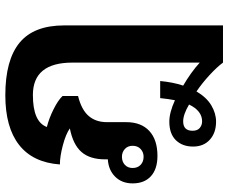

<svg xmlns="http://www.w3.org/2000/svg" viewBox="-88 -512 854 718"><g transform="rotate(-90 339.0 -153.0)"><path d="M244.1 105Q209 105 209 140.1Q209 158.2 219.5 167Q230 175.8 244.1 175.8Q283.7 175.8 307.1 127Q270 105 244.1 105ZM241.2 -107.9Q241.2 -52.2 208.3 -21.7Q175.3 8.8 115.2 8.8Q65.9 8.8 39.1 -15.6Q12.2 -40 12.2 -84Q12.2 -124 37.1 -149.2Q62 -174.3 102.1 -176.8V-187Q102.1 -244.1 129.9 -275.6Q157.7 -307.1 217.8 -318.8Q196.3 -334 154.5 -345Q112.8 -356 83 -356Q90.3 -457 156 -508.5Q221.7 -560.1 341.8 -560.1Q473.6 -560.1 538.3 -506.8Q603 -453.6 603 -339.8V253.9H463.9Q447.3 231.4 417.5 203.9Q387.7 176.3 356 154.8Q333.5 192.9 303.7 210.4Q273.9 228 243.2 228Q201.2 228 175.5 204.6Q149.9 181.2 149.9 142.1Q149.9 102.1 173.8 77.6Q197.8 53.2 243.2 53.2Q276.9 53.2 323.2 74.2Q328.1 49.3 331.1 19H395Q390.6 66.9 377.9 105Q427.2 133.8 463.9 167V-309.1Q463.9 -457 342.8 -457Q242.2 -457 223.1 -404.8Q255.9 -396.5 289.6 -379.6Q323.2 -362.8 338.9 -346.2V-288.1Q287.6 -275.4 264.4 -248.5Q241.2 -221.7 241.2 -180.2ZM69.8 -84Q69.8 -65.4 81.5 -54.2Q93.3 -43 111.8 -43Q128.9 -43 140.9 -54.2Q152.8 -65.4 152.8 -84Q152.8 -102.1 140.9 -113Q128.9 -124 111.8 -124Q93.3 -124 81.5 -113Q69.8 -102.1 69.8 -84Z"/></g></svg>

Font: Droid Sans Thai
Style: Bold
Weight: 700
Designer: Steve Matteson
Foundry: Ascender Corporation
Version: Version 1.00